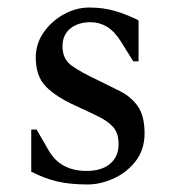

<svg xmlns="http://www.w3.org/2000/svg" viewBox="-20 -480 472 510"><path d="M213 10Q166 10 132 2Q98 -6 63 -24V-136H77L109 -81Q140 -26 210 -26Q250 -26 272.5 -45Q295 -64 295 -97Q295 -126 281 -142Q267 -158 241.5 -170.5Q216 -183 181 -199Q130 -222 102.5 -249.5Q75 -277 75 -327Q75 -364 96 -394Q117 -424 149.5 -442Q182 -460 217 -460Q254 -460 285 -451Q316 -442 348 -426V-317H334L301 -370Q284 -397 264 -409Q244 -421 221 -421Q187 -421 166.5 -404Q146 -387 146 -357Q146 -323 170.5 -305.5Q195 -288 242 -266Q270 -252 298.5 -238Q327 -224 345.5 -198.5Q364 -173 364 -126Q364 -82 340 -51.5Q316 -21 281 -5.5Q246 10 213 10Z"/></svg>

Font: Spectral
Style: Regular
Weight: 400
Designer: Jean-Baptiste Levee
Foundry: Production Type
Version: Version 2.001